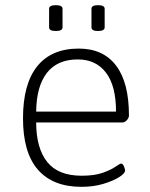

<svg xmlns="http://www.w3.org/2000/svg" viewBox="-20 -717 579 743"><path d="M295 6Q185 6 127 -60Q69 -126 69 -259Q69 -392 124 -460.5Q179 -529 285 -529Q379 -529 429 -463.5Q479 -398 479 -270Q479 -261 471 -252Q463 -243 453 -243H120Q120 -144 162.5 -90.5Q205 -37 296 -37Q346 -37 378 -48.5Q410 -60 427 -72Q444 -84 449 -84Q455 -84 459.5 -73.5Q464 -63 464 -57Q464 -46 441 -31.5Q418 -17 380 -5.5Q342 6 295 6ZM120 -285H429Q429 -385 390 -436Q351 -487 281 -487Q202 -487 161.5 -435Q121 -383 120 -285ZM359 -597Q334 -597 334 -611V-683Q334 -697 359 -697Q385 -697 385 -683V-611Q385 -597 359 -597ZM196 -597Q170 -597 170 -611V-683Q170 -697 196 -697Q222 -697 222 -683V-611Q222 -597 196 -597Z"/></svg>

Font: Asap ExtraLight
Style: Regular
Weight: 200
Designer: Pablo Cosgaya
Foundry: Omnibus-Type
Version: Version 3.001; ttfautohint (v1.8.4.7-5d5b)